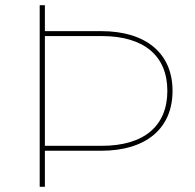

<svg xmlns="http://www.w3.org/2000/svg" viewBox="-20 -720 750 740"><path d="M153 -581H372C536 -581 625 -504 625 -370C625 -235 536 -158 372 -158H153ZM153 -139H370C542 -139 645 -224 645 -370C645 -515 542 -600 370 -600H153V-700H133V0H153Z"/></svg>

Font: Montserrat-Alt1 Thin
Style: Regular
Weight: 100
Designer: Differentunic
Foundry: Differentunic
Version: Version 7.222